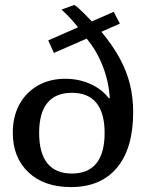

<svg xmlns="http://www.w3.org/2000/svg" viewBox="-20 -750 609 780"><path d="M139 -210Q139 -291 172.5 -332Q206 -373 272 -373Q338 -373 371.5 -332Q405 -291 405 -210Q405 -128 371.5 -86.5Q338 -45 272 -45Q206 -45 172.5 -86.5Q139 -128 139 -210ZM426 -351H422Q394 -388 347 -409Q300 -430 245 -430Q182 -430 134 -402.5Q86 -375 59 -326Q32 -277 32 -211Q32 -110 95.5 -50Q159 10 268 10Q390 10 455.5 -69Q521 -148 521 -294Q521 -354 508 -407Q495 -460 467 -512Q439 -564 392 -621L467 -654L442 -702L353 -663Q336 -681 323 -694Q310 -707 300.5 -715.5Q291 -724 282 -730L230 -711Q248 -695 266 -675.5Q284 -656 297 -639L176 -586L199 -535L332 -593Q372 -546 397 -482.5Q422 -419 426 -351Z"/></svg>

Font: Domine
Style: Regular
Weight: 400
Designer: Pablo Impallari, Rodrigo Fuenzalida, Brenda Gallo
Foundry: Pablo Impallari, Rodrigo Fuenzalida, Brenda Gallo
Version: Version 2.000;September 19, 2022;FontCreator 14.0.0.2877 64-